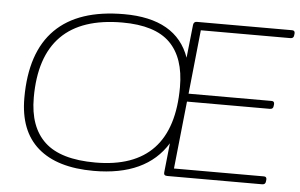

<svg xmlns="http://www.w3.org/2000/svg" viewBox="-50 -781 1345 861"><g transform="rotate(5 622.0 -350.0)"><path d="M400 6Q235 6 148.5 -69.5Q62 -145 62 -293Q62 -499 166 -602.5Q270 -706 475 -706Q711 -706 771 -536L787 -685Q789 -700 803 -700H1232Q1245 -700 1244 -686L1243 -678Q1242 -664 1227 -664H824L794 -376H1168Q1181 -376 1180 -362L1179 -354Q1178 -340 1163 -340H790L758 -36H1163Q1176 -36 1175 -22L1174 -14Q1173 0 1158 0H731Q714 0 716 -15L730 -147Q636 6 400 6ZM404 -32Q753 -32 753 -402Q753 -534 685.5 -601Q618 -668 471 -668Q104 -668 104 -298Q104 -166 176 -99Q248 -32 404 -32Z"/></g></svg>

Font: Asap Expanded Expanded Thin
Style: Italic
Weight: 100
Width: 7
Italic angle: -6°
Designer: Pablo Cosgaya
Foundry: Omnibus-Type
Version: Version 3.001; ttfautohint (v1.8.4.7-5d5b)